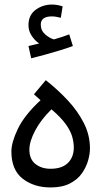

<svg xmlns="http://www.w3.org/2000/svg" viewBox="-20 -823 445 843"><path d="M202 0Q129 0 79.5 -38.5Q30 -77 30 -158Q30 -198 58.5 -257.5Q87 -317 158 -383L129 -409L181 -471Q233 -430 277 -383Q321 -336 348 -283Q375 -230 375 -171Q375 -148 367 -119Q359 -90 340 -62.5Q321 -35 287 -17.5Q253 0 202 0ZM202 -82Q252 -82 278 -107.5Q304 -133 304 -175Q304 -198 297 -223Q290 -248 269 -277.5Q248 -307 206 -343Q160 -298 134.5 -250Q109 -202 109 -166Q109 -124 135.5 -103Q162 -82 202 -82ZM117 -567 105 -621Q120 -624 131 -627Q142 -630 152 -632Q133 -645 119 -666Q105 -687 105 -712Q105 -757 136.5 -780Q168 -803 208 -803Q231 -803 255 -795L247 -745Q237 -747 228 -749Q219 -751 208 -751Q159 -751 159 -715Q159 -689 178.5 -672Q198 -655 217 -650Q255 -661 284 -672L300 -621Q276 -612 243.5 -602Q211 -592 178 -583Q145 -574 117 -567Z"/></svg>

Font: Go Noto Current
Style: Regular
Weight: 400
Designer: Monotype Design Team
Foundry: Monotype Imaging Inc.
Version: Version 2.007; ttfautohint (v1.8) -l 8 -r 50 -G 200 -x 14 -D